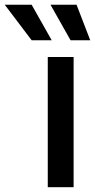

<svg xmlns="http://www.w3.org/2000/svg" viewBox="-129 -775 394 795"><path d="M68.8 0V-539.1H175.8V0ZM163.1 -608.4 80.1 -755.4H188L244.6 -608.4ZM2 -608.4 -109.4 -755.4H2L85 -608.4Z"/></svg>

Font: Inter 18pt Medium
Style: Regular
Weight: 500
Designer: Rasmus Andersson
Foundry: rsms
Version: Version 4.001;git-66647c0bb